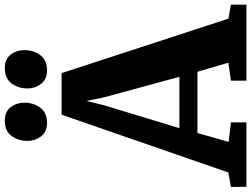

<svg xmlns="http://www.w3.org/2000/svg" viewBox="-156 -876 1016 776"><g transform="rotate(-90 352.0 -488.0)"><path d="M43 -73.5 276.5 -747H444.5L664.5 -73L721 -62.5V0H414V-62.5L486.5 -73L450 -198H202.5L166.5 -72L245.5 -62.5V0H-15L-15.5 -62.5ZM429.5 -271 347 -574 332 -646.5 314 -573.5 222 -271ZM243 -806Q207 -806 188.8 -830Q170.5 -854 170.5 -884.5Q170.5 -922 190.5 -949.2Q210.5 -976.5 251.5 -976.5H252.5Q289 -976.5 307 -952.5Q325 -928.5 325 -898Q325 -860.5 304.8 -833.2Q284.5 -806 244 -806ZM455 -806Q419.5 -806 401 -830Q382.5 -854 382.5 -884.5Q382.5 -922 402.8 -949.2Q423 -976.5 464 -976.5H465Q501.5 -976.5 519.5 -952.5Q537.5 -928.5 537.5 -898Q537.5 -860.5 517.2 -833.2Q497 -806 456 -806Z"/></g></svg>

Font: Merriweather 20pt ExtraBold
Style: Regular
Weight: 800
Version: Version 2.100